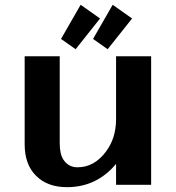

<svg xmlns="http://www.w3.org/2000/svg" viewBox="-20 -772 734 802"><path d="M450.7 -752 531.7 -694.8 429.7 -566.4 368.7 -609.4ZM316.9 -752 397.9 -694.8 295.9 -566.4 234.9 -609.4ZM611.3 0H464.8V-87.4Q383.8 9.8 259.8 9.8Q178.7 9.8 131.3 -37.1Q83 -84 83 -169.9V-537.1H229.5V-172.4Q229.5 -127.9 245.6 -104Q266.6 -73.2 303.7 -73.2Q374 -73.2 422.9 -139.2Q464.8 -195.3 464.8 -274.4V-537.1H611.3Z"/></svg>

Font: Klaudia
Style: Bold
Weight: 700
Designer: Wojciech Kalinowski "wmk69" (wmk69@o2.pl)
Foundry: Wojciech Kalinowski "wmk69" (wmk69@o2.pl)
Version: Version 3.1.0; 2021-05-10